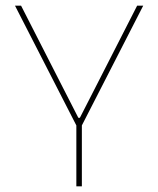

<svg xmlns="http://www.w3.org/2000/svg" viewBox="-20 -659 560 679"><path d="M251 -213.5 33 -639H54.5L201.5 -351L257 -242.5H262.5L318 -351L465 -639H486.5L268.5 -213.5ZM250 0V-235.5H269.5V0Z"/></svg>

Font: Anek Latin Thin
Style: Regular
Weight: 250
Designer: Yesha Goshar
Foundry: Ek Type
Version: Version 1.003